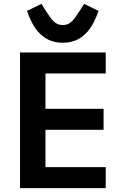

<svg xmlns="http://www.w3.org/2000/svg" viewBox="-20 -968 640 988"><path d="M524 0V-108H214V-300H513V-408H214V-590H524V-698H83V0ZM303 -748C419 -748 463 -843 487 -912L413 -948L392 -915C360 -867 344 -839 303 -839C262 -839 246 -867 214 -915L193 -948L119 -912C143 -843 187 -748 303 -748Z"/></svg>

Font: IBM Mono SemiBold
Style: Regular
Weight: 600
Monospace: yes
Designer: Mike Abbink, Paul van der Laan, Pieter van Rosmalen
Foundry: Bold Monday
Version: Version 2.3